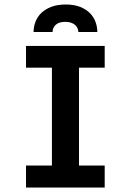

<svg xmlns="http://www.w3.org/2000/svg" viewBox="-20 -845 590 865"><path d="M451.7 0H97.2V-99.1H213.9V-540H97.2V-638.2H451.7V-540H335.9V-99.1H451.7ZM131.3 -700.7Q131.3 -725.1 140.1 -747.6Q148.9 -770 166.7 -787.1Q184.6 -804.2 211.9 -814.5Q239.3 -824.7 276.4 -824.7Q313.5 -824.7 340.3 -814.2Q367.2 -803.7 384.5 -786.4Q401.9 -769 410.2 -746.6Q418.5 -724.1 418.5 -700.7H333Q333 -708.5 329.6 -716.8Q326.2 -725.1 319.3 -731.7Q312.5 -738.3 301.3 -742.4Q290 -746.6 274.9 -746.6Q245.6 -746.6 231.2 -733.4Q216.8 -720.2 216.8 -700.7ZM0 -638.2Z"/></svg>

Font: Code New Roman
Style: Bold
Weight: 700
Monospace: yes
Designer: Sam Radian
Foundry: Code New Roman
Version: Version 1.508 October 19, 2014